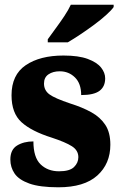

<svg xmlns="http://www.w3.org/2000/svg" viewBox="-20 -786 512 816"><path d="M228 10Q149 10 104.5 -6Q60 -22 42 -48.5Q24 -75 24 -108Q24 -150 52.5 -167.5Q81 -185 122 -185Q122 -117 152.5 -87.5Q183 -58 231 -58Q276 -58 294.5 -76Q313 -94 313 -118Q313 -147 285.5 -164.5Q258 -182 200 -201Q114 -228 71.5 -266.5Q29 -305 29 -381Q29 -468 89.5 -509Q150 -550 250 -550Q314 -550 353 -535.5Q392 -521 409.5 -499Q427 -477 427 -453Q427 -418 403 -400Q379 -382 325 -382Q325 -431 298.5 -457Q272 -483 234 -483Q205 -483 186 -470Q167 -457 167 -431Q167 -402 190 -385Q213 -368 279 -346Q330 -330 368 -309Q406 -288 427.5 -255.5Q449 -223 449 -171Q449 -90 393.5 -40Q338 10 228 10ZM183 -619Q197 -639 216 -664.5Q235 -690 253 -717Q271 -744 281 -766H463V-756Q454 -743 432 -723Q410 -703 381 -681.5Q352 -660 322 -640Q292 -620 268 -606H183Z"/></svg>

Font: Noto Serif SemiCondensed Black
Style: Regular
Weight: 900
Width: 4
Designer: Monotype Design Team
Foundry: Monotype Imaging Inc.
Version: Version 2.014; ttfautohint (v1.8.4.7-5d5b)